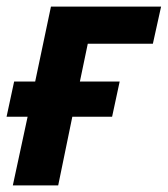

<svg xmlns="http://www.w3.org/2000/svg" viewBox="-22 -564 510 584"><path d="M62 -209H-2L21 -316H85L133 -544H468L443 -431H245L221 -316H342L319 -209H198L155 0H17Z"/></svg>

Font: Noto Sans Display
Style: Bold Italic
Weight: 700
Italic angle: -12°
Designer: Monotype Design team
Foundry: Monotype Imaging Inc.
Version: Version 1.000